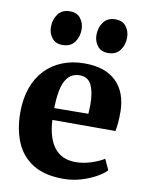

<svg xmlns="http://www.w3.org/2000/svg" viewBox="-90 -866 717 939"><g transform="rotate(10 269.0 -396.0)"><path d="M289.5 11Q197 11 139 -25Q81 -61 54 -125.2Q27 -189.5 27 -273Q27 -341.5 46.2 -395.2Q65.5 -449 101 -486.2Q136.5 -523.5 186 -543.2Q235.5 -563 296 -563Q398.5 -563 452.8 -510.5Q507 -458 509 -363Q509 -330 507 -305.5Q505 -281 501 -263.5H188Q190 -219 200.5 -184.8Q211 -150.5 229.2 -127Q247.5 -103.5 273.8 -91.8Q300 -80 335 -80Q373.5 -80 413.5 -93.2Q453.5 -106.5 475.5 -121.5L500 -68Q485 -51.5 452.8 -33Q420.5 -14.5 378 -1.8Q335.5 11 289.5 11ZM187 -322 356 -323.5Q356.5 -334.5 357.2 -345.8Q358 -357 358 -368Q358 -429.5 341.2 -465.5Q324.5 -501.5 281.5 -501.5Q261.5 -501.5 245 -493.2Q228.5 -485 215.5 -465Q202.5 -445 195.2 -410.2Q188 -375.5 187 -322ZM172 -633Q137.5 -633 119.8 -656.2Q102 -679.5 102 -710Q102 -747.5 122 -774.5Q142 -801.5 180.5 -801.5H181.5Q216.5 -801.5 234.2 -778Q252 -754.5 252 -724Q252 -687 232.2 -660Q212.5 -633 173 -633ZM398 -633Q363.5 -633 345.8 -656.2Q328 -679.5 328 -710Q328 -747.5 348 -774.5Q368 -801.5 407 -801.5H407.5Q442.5 -801.5 460.2 -778Q478 -754.5 478 -724Q478 -687 458.2 -660Q438.5 -633 399 -633Z"/></g></svg>

Font: Merriweather 36pt ExtraBold
Style: Regular
Weight: 800
Designer: Eben Sorkin
Foundry: Eben Sorkin
Version: Version 2.100